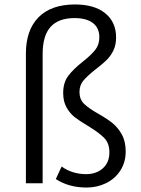

<svg xmlns="http://www.w3.org/2000/svg" viewBox="-20 -821 632 860"><path d="M230 -19 256 -75Q304 -41 366 -41Q411 -41 440.5 -67Q470 -93 470 -139Q470 -180 446 -204Q422 -228 374 -257Q337 -279 315.5 -295.5Q294 -312 278.5 -339Q263 -366 263 -404Q263 -451 285.5 -481Q308 -511 351 -545Q388 -574 406.5 -597.5Q425 -621 425 -654Q425 -696 396 -718Q367 -740 314 -740Q242 -740 206.5 -700.5Q171 -661 171 -579V0H96V-581Q96 -686 152.5 -743.5Q209 -801 316 -801Q403 -801 451.5 -761.5Q500 -722 500 -653Q500 -619 487.5 -594Q475 -569 457 -551.5Q439 -534 409 -511Q371 -481 353.5 -460Q336 -439 336 -409Q336 -376 356.5 -356Q377 -336 421 -311Q460 -289 484 -269.5Q508 -250 525.5 -219Q543 -188 543 -142Q543 -94 519 -57Q495 -20 455 -0.5Q415 19 368 19Q288 19 230 -19Z"/></svg>

Font: Martel Sans Light
Style: Regular
Weight: 300
Designer: Dan Reynolds and Mathieu Réguer
Foundry: Dan Reynolds and Mathieu Réguer
Version: Version 1.002; ttfautohint (v1.1) -l 5 -r 5 -G 72 -x 0 -D la